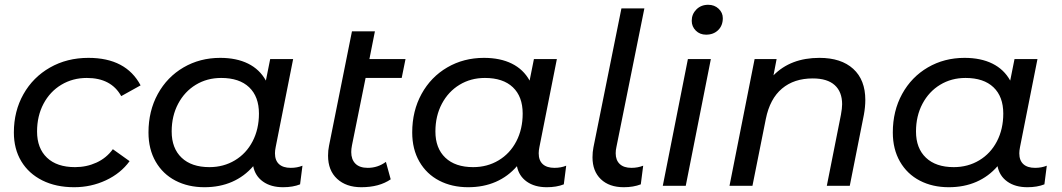

<svg xmlns="http://www.w3.org/2000/svg" viewBox="-20 -777 4442 803"><path d="M38 -223Q38 -312 78 -383Q118 -454 189 -494.5Q260 -535 350 -535Q507 -535 568 -420L487 -375Q445 -451 343 -451Q284 -451 236.5 -422.5Q189 -394 162 -343Q135 -292 135 -227Q135 -157 176.5 -117.5Q218 -78 294 -78Q342 -78 383.5 -97Q425 -116 452 -153L522 -103Q485 -52 423 -23Q361 6 290 6Q214 6 157 -22.5Q100 -51 69 -102.5Q38 -154 38 -223Z M1245 -84 1235 -6Q1205 6 1164 6Q1113 6 1080 -17.5Q1047 -41 1039 -82Q1002 -39 950.5 -16.5Q899 6 835 6Q767 6 714 -21.5Q661 -49 631 -101Q601 -153 601 -223Q601 -313 640 -384Q679 -455 747.5 -495Q816 -535 901 -535Q969 -535 1017.5 -511Q1066 -487 1092 -440L1110 -530H1206L1133 -162Q1130 -147 1130 -136Q1130 -106 1147 -90.5Q1164 -75 1196 -75Q1223 -75 1245 -84ZM1063 -302Q1063 -373 1022 -412Q981 -451 905 -451Q846 -451 799 -422.5Q752 -394 725 -343Q698 -292 698 -227Q698 -157 739.5 -117.5Q781 -78 856 -78Q915 -78 962.5 -106.5Q1010 -135 1036.5 -186Q1063 -237 1063 -302Z M1452 -169Q1449 -154 1449 -141Q1449 -110 1466.5 -92.5Q1484 -75 1518 -75Q1560 -75 1594 -100L1614 -27Q1566 6 1491 6Q1428 6 1390 -29Q1352 -64 1352 -126Q1352 -148 1356 -167L1452 -646H1548L1525 -530H1676L1660 -451H1509Z M2348 -84 2338 -6Q2308 6 2267 6Q2216 6 2183 -17.5Q2150 -41 2142 -82Q2105 -39 2053.5 -16.5Q2002 6 1938 6Q1870 6 1817 -21.5Q1764 -49 1734 -101Q1704 -153 1704 -223Q1704 -313 1743 -384Q1782 -455 1850.5 -495Q1919 -535 2004 -535Q2072 -535 2120.5 -511Q2169 -487 2195 -440L2213 -530H2309L2236 -162Q2233 -147 2233 -136Q2233 -106 2250 -90.5Q2267 -75 2299 -75Q2326 -75 2348 -84ZM2166 -302Q2166 -373 2125 -412Q2084 -451 2008 -451Q1949 -451 1902 -422.5Q1855 -394 1828 -343Q1801 -292 1801 -227Q1801 -157 1842.5 -117.5Q1884 -78 1959 -78Q2018 -78 2065.5 -106.5Q2113 -135 2139.5 -186Q2166 -237 2166 -302Z M2458 -119Q2458 -141 2462 -161L2579 -742H2675L2558 -162Q2555 -149 2555 -136Q2555 -107 2572 -91Q2589 -75 2621 -75Q2647 -75 2670 -84L2660 -6Q2629 6 2589 6Q2528 6 2493 -27.5Q2458 -61 2458 -119Z M2857 -530H2953L2848 0H2752ZM2873 -690Q2873 -718 2892.5 -737.5Q2912 -757 2942 -757Q2968 -757 2985.5 -740.5Q3003 -724 3003 -701Q3003 -670 2983.5 -651Q2964 -632 2933 -632Q2907 -632 2890 -649Q2873 -666 2873 -690Z M3599 -359Q3599 -330 3593 -297L3534 0H3438L3497 -297Q3502 -324 3502 -341Q3502 -393 3471 -421Q3440 -449 3379 -449Q3301 -449 3250.5 -406.5Q3200 -364 3183 -280L3127 0H3031L3136 -530H3228L3215 -462Q3287 -535 3407 -535Q3498 -535 3548.5 -489Q3599 -443 3599 -359Z M4358 -84 4348 -6Q4318 6 4277 6Q4226 6 4193 -17.5Q4160 -41 4152 -82Q4115 -39 4063.5 -16.5Q4012 6 3948 6Q3880 6 3827 -21.5Q3774 -49 3744 -101Q3714 -153 3714 -223Q3714 -313 3753 -384Q3792 -455 3860.5 -495Q3929 -535 4014 -535Q4082 -535 4130.5 -511Q4179 -487 4205 -440L4223 -530H4319L4246 -162Q4243 -147 4243 -136Q4243 -106 4260 -90.5Q4277 -75 4309 -75Q4336 -75 4358 -84ZM4176 -302Q4176 -373 4135 -412Q4094 -451 4018 -451Q3959 -451 3912 -422.5Q3865 -394 3838 -343Q3811 -292 3811 -227Q3811 -157 3852.5 -117.5Q3894 -78 3969 -78Q4028 -78 4075.5 -106.5Q4123 -135 4149.5 -186Q4176 -237 4176 -302Z"/></svg>

Font: Montserrat Alternates Medium
Style: Italic
Weight: 500
Italic angle: -11.3°
Designer: Julieta Ulanovsky
Foundry: Julieta Ulanovsky
Version: Version 7.200